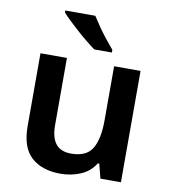

<svg xmlns="http://www.w3.org/2000/svg" viewBox="-86 -839 815 922"><g transform="rotate(10 322.0 -378.0)"><path d="M564 -543V0H464L446 -70H439Q413 -28 367.5 -9Q322 10 271 10Q180 10 128 -37Q76 -84 76 -188V-543H205V-215Q205 -155 229 -124.5Q253 -94 304 -94Q379 -94 407 -141.5Q435 -189 435 -278V-543ZM304 -766Q318 -744 337 -716.5Q356 -689 376.5 -663.5Q397 -638 413 -619V-606H327Q309 -619 285 -638.5Q261 -658 236.5 -680Q212 -702 191 -722Q170 -742 158 -756V-766Z"/></g></svg>

Font: Noto Sans Javanese SemiBold
Style: Regular
Weight: 600
Version: Version 2.004